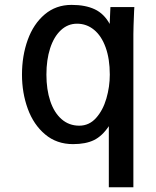

<svg xmlns="http://www.w3.org/2000/svg" viewBox="-20 -580 640 786"><path d="M279 10Q212 10 164.8 -29.8Q117.5 -69.5 93.8 -134.5Q70 -199.5 70 -274.5Q70 -351.5 93.5 -416.8Q117 -482 163 -521Q209 -560 273 -560Q329.5 -560 367.8 -542Q406 -524 429 -482L432 -551H530L529 -535Q526 -464 526 -440.5V186.5H425.5V-63.5Q398.5 -23 364.8 -6.5Q331 10 279 10ZM429.5 -274.5Q429.5 -338.5 412.5 -385.8Q395.5 -433 365 -458Q334.5 -483 295.5 -483Q257.5 -483 229 -456.2Q200.5 -429.5 185.2 -382.2Q170 -335 170 -274.5Q170 -213.5 185.8 -166.2Q201.5 -119 232 -92.2Q262.5 -65.5 304.5 -65.5Q345 -65.5 373.2 -97Q401.5 -128.5 415.5 -176.8Q429.5 -225 429.5 -274.5Z"/></svg>

Font: JuliaMono Medium
Style: Regular
Weight: 500
Monospace: yes
Designer: cormullion
Foundry: corm
Version: Version 0.054; ttfautohint (v1.8.4)